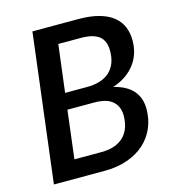

<svg xmlns="http://www.w3.org/2000/svg" viewBox="-107 -811 820 901"><g transform="rotate(-15 302.5 -360.0)"><path d="M44 0 132.5 -720H355.5Q413.5 -720 455 -708.5Q496.5 -697 523.2 -675.8Q550 -654.5 562.8 -624.5Q575.5 -594.5 575.5 -557.5Q575.5 -526 566.8 -497.5Q558 -469 540.2 -444.8Q522.5 -420.5 495.2 -401.2Q468 -382 431 -370Q493.5 -355 524.5 -319.8Q555.5 -284.5 555.5 -230Q555.5 -180 537.2 -138Q519 -96 484.8 -65.2Q450.5 -34.5 401 -17.2Q351.5 0 289.5 0ZM196 -322.5 167.5 -89H298.5Q335.5 -89 363 -99Q390.5 -109 408.5 -127.2Q426.5 -145.5 435.2 -171Q444 -196.5 444 -228Q444 -271.5 415.8 -297Q387.5 -322.5 327 -322.5ZM206 -401.5H311Q385 -401.5 423 -437Q461 -472.5 461 -538Q461 -586.5 432.5 -609Q404 -631.5 345 -631.5H234.5Z"/></g></svg>

Font: Lato Semibold
Style: Italic
Weight: 600
Italic angle: -7°
Designer: Lukasz Dziedzic
Foundry: tyPoland Lukasz Dziedzic
Version: Version 2.006; 2014-01-15